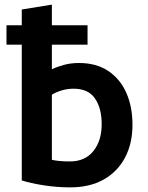

<svg xmlns="http://www.w3.org/2000/svg" viewBox="-20 -796 639 829"><path d="M283 13Q225 13 168 4Q111 -5 74 -17V-603H8V-687H74V-755L204 -776V-687H358V-603H204V-497Q227 -508 256.5 -516Q286 -524 321 -524Q396 -524 447.5 -489.5Q499 -455 525.5 -395Q552 -335 552 -257Q552 -176 519.5 -115Q487 -54 427 -20.5Q367 13 283 13ZM282 -99Q347 -99 383 -143.5Q419 -188 419 -260Q419 -329 390 -371Q361 -413 298 -413Q270 -413 244.5 -405Q219 -397 204 -387V-106Q216 -103 235.5 -101Q255 -99 282 -99Z"/></svg>

Font: Ubuntu Sans
Style: Bold
Weight: 700
Designer: Dalton Maag Ltd
Foundry: Dalton Maag Ltd
Version: Version 1.006; ttfautohint (v1.8.4.7-5d5b)